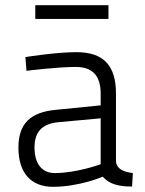

<svg xmlns="http://www.w3.org/2000/svg" viewBox="-20 -710 560 740"><path d="M427 -349C427 -459 378 -509 274 -509C196 -509 78 -490 78 -490L82 -437C82 -437 199 -452 272 -452C334 -452 368 -421 368 -349V-304L198 -287C96 -278 51 -233 51 -141C51 -43 100 10 184 10C286 10 376 -29 376 -29C401 -1 435 9 489 9L492 -43C459 -47 430 -57 427 -88ZM368 -254V-77C368 -77 276 -43 191 -43C142 -43 113 -78 113 -142C113 -197 138 -233 205 -239ZM116 -637H398V-690H116Z"/></svg>

Font: TitilliumText22L
Style: 250 wt
Weight: 300
Designer: Campivisivi
Foundry: Campivisivi
Version: 1.000